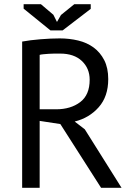

<svg xmlns="http://www.w3.org/2000/svg" viewBox="-20 -890 635 910"><path d="M85 0ZM85 -693Q123 -700 172.5 -704Q222 -708 263 -708Q309 -708 350.5 -698Q392 -688 423.5 -665Q455 -642 474 -605Q493 -568 493 -515Q493 -433 448 -382Q403 -331 334 -314L382 -277L556 0H459L266 -302L168 -317V0H85ZM265 -636Q252 -636 238 -636Q224 -636 211 -635Q198 -634 186.5 -633Q175 -632 168 -630V-372H246Q315 -372 360 -406Q405 -440 405 -512Q405 -566 368 -601Q331 -636 265 -636ZM277 -746H219L92 -849V-870H174L233 -820L250 -786L269 -819L332 -870H410V-848Z"/></svg>

Font: PT Sans
Style: Regular
Weight: 400
Version: Version 2.003W OFL; ttfautohint (v1.6)